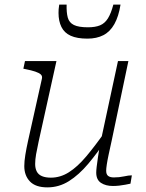

<svg xmlns="http://www.w3.org/2000/svg" viewBox="-20 -801 629 830"><path d="M147 -189Q140 -157 136 -134Q132 -111 132 -92Q132 -73 139 -59.5Q146 -46 161.5 -39.5Q177 -33 200 -33Q241 -33 278 -56.5Q315 -80 352.5 -124.5Q390 -169 433 -230L443 -203Q402 -141 361.5 -93Q321 -45 278 -18Q235 9 185 9Q134 9 109.5 -16.5Q85 -42 85 -83Q85 -104 89.5 -131.5Q94 -159 101 -191L161 -460Q164 -472 156.5 -479Q149 -486 132.5 -491.5Q116 -497 91 -502L81 -504L88 -537H224ZM463 -194Q455 -158 449.5 -132Q444 -106 441.5 -89Q439 -72 439 -63Q439 -47 447.5 -40.5Q456 -34 472 -34Q496 -34 516 -38.5Q536 -43 550 -43L544 -7Q534 -5 521.5 -2.5Q509 0 495 1.5Q481 3 468 3Q437 3 416.5 -10.5Q396 -24 396 -55Q396 -64 398 -81Q400 -98 403.5 -121.5Q407 -145 412 -175L413 -179L490 -537H535ZM358 -634Q398 -634 427 -649Q456 -664 474.5 -697Q493 -730 501 -781H470Q460 -743 446.5 -721.5Q433 -700 412.5 -691.5Q392 -683 360 -683Q320 -683 299.5 -693Q279 -703 273 -725Q267 -747 268 -781H236Q234 -770 233.5 -761Q233 -752 233 -745Q233 -710 245.5 -684.5Q258 -659 285.5 -646.5Q313 -634 358 -634Z"/></svg>

Font: Roboto Serif Thin
Style: Italic
Weight: 250
Italic angle: -10°
Version: Version 1.007